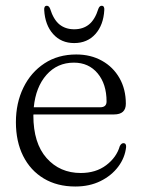

<svg xmlns="http://www.w3.org/2000/svg" viewBox="-20 -652 503 682"><path d="M427 -283.5Q427 -245.5 385 -245.5H99Q98.5 -244 98.5 -242Q98.5 -143.5 145.5 -90.5Q192.5 -37.5 267 -37.5Q320.5 -37.5 357.2 -65.2Q394 -93 405.5 -133Q411 -143.5 418.5 -143.5Q428.5 -143.5 428 -130Q424 -92 400 -60Q376 -28 337 -8.8Q298 10.5 247.5 10.5Q183 10.5 135.5 -18Q88 -46.5 62.2 -98Q36.5 -149.5 36.5 -218Q36.5 -286 63 -340.5Q89.5 -395 137.8 -426.8Q186 -458.5 251 -458.5Q302.5 -458.5 342.2 -436.2Q382 -414 404.5 -374.5Q427 -335 427 -283.5ZM242.5 -429.5Q183.5 -429.5 145.2 -386.2Q107 -343 100 -271H336Q358.5 -271 358.5 -291.5Q358.5 -353.5 326.8 -391.5Q295 -429.5 242.5 -429.5ZM243.5 -548Q275 -548 296.2 -565.2Q317.5 -582.5 329.5 -621Q333.5 -631.5 341 -631.5Q351.5 -631.5 350.5 -616.5Q347.5 -563 318.8 -531Q290 -499 243.5 -499Q197.5 -499 168.8 -531Q140 -563 137 -616.5Q136 -631.5 146.5 -631.5Q154 -631.5 158 -621Q170 -582.5 191.2 -565.2Q212.5 -548 243.5 -548Z"/></svg>

Font: Fraunces 72pt S050 Light
Style: Regular
Weight: 300
Version: Version 1.000; ttfautohint (v1.8.3)